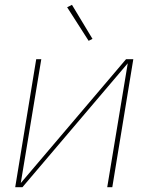

<svg xmlns="http://www.w3.org/2000/svg" viewBox="-20 -775 640 795"><path d="M43 0 130 -530H151L66 -17L502 -530H532L445 0H424L509 -513L73 0ZM347 -606 258 -745 278 -755 363 -614Z"/></svg>

Font: Iosevka Curly ThExObl
Style: Regular
Weight: 100
Width: 7
Italic angle: -9°
Monospace: yes
Designer: Belleve Invis
Foundry: Belleve Invis
Version: Version 11.1.0; ttfautohint (v1.8.3)